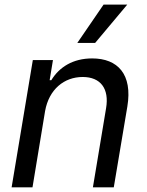

<svg xmlns="http://www.w3.org/2000/svg" viewBox="-20 -803 628 823"><path d="M173.3 -327.1C190 -420.1 255 -473 334.5 -473C411.2 -473 448.9 -422.9 434.7 -339.1L378.2 0H467.7L525.9 -346.6C548.7 -484.7 484.7 -552.6 375 -552.6C292.6 -552.6 234 -515.3 199.9 -459.2H192.8L207 -545.5H120.7L29.8 0H119.3ZM311.4 -619H387.8L525.6 -783.4H424Z"/></svg>

Font: Margiela Sans Text
Style: Italic
Weight: 400
Italic angle: -9.39999°
Designer: Stefan Endress, Andreas Faust
Version: Version 1.100;FEAKit 1.0